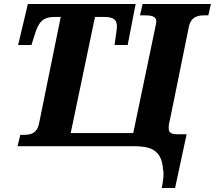

<svg xmlns="http://www.w3.org/2000/svg" viewBox="-20 -734 1079 964"><path d="M792 210H859L917 -60H870C843 -60 833 -68 829 -76C825 -91 826 -105 835 -141L928 -598C938 -650 973 -657 1007 -657H1026L1039 -714H696L683 -657H706C735 -657 765 -654 765 -627C765 -621 762 -609 759 -593L649 -66H335L457 -649H500C553 -649 567 -634 567 -600C567 -583 558 -534 555 -508H621L661 -714H120L71 -508H138L152 -553C173 -622 192 -649 256 -649H285L176 -114C166 -64 133 -57 101 -57H82L68 0H651C729 0 791 15 798 112C805 143 798 180 792 210Z"/></svg>

Font: Noto Serif SemiCondensed Extra
Style: Italic
Weight: 800
Width: 4
Italic angle: -12°
Designer: Monotype Design Team
Foundry: Monotype Imaging Inc.
Version: Version 1.901